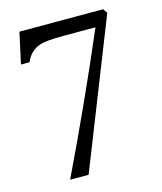

<svg xmlns="http://www.w3.org/2000/svg" viewBox="-100 -719 669 793"><g transform="rotate(-15 234.5 -322.5)"><path d="M101.6 0Q244.6 -297.4 365.7 -581.1H227.1Q156.2 -581.1 129.9 -572.8Q84.5 -558.6 65.4 -512.2H28.8L57.6 -645H415.5L428.2 -626L180.7 0Z"/></g></svg>

Font: Elstob
Style: Regular
Weight: 400
Designer: Peter S. Baker
Version: Version 1.015